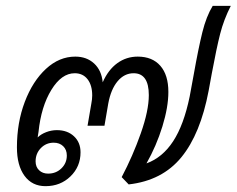

<svg xmlns="http://www.w3.org/2000/svg" viewBox="-20 -628 811 658"><path d="M771 -608Q747 -561 734.5 -512Q722 -463 706 -377L695 -317Q667 -169 601.5 -89Q536 -9 421 4L397 -21Q435 -93 462.5 -171Q490 -249 490 -302Q490 -377 438 -377Q406 -377 383 -349.5Q360 -322 351 -273L338 -197H280L293 -273Q296 -288 296 -301Q296 -336 280 -356.5Q264 -377 236 -377Q191 -377 156 -320Q121 -263 112 -176L109 -157Q120 -168 138 -175Q156 -182 175 -182Q211 -182 233.5 -161Q256 -140 256 -106Q256 -57 221.5 -23.5Q187 10 136 10Q90 10 64 -25.5Q38 -61 38 -123Q38 -208 65 -279Q92 -350 137.5 -392Q183 -434 238 -434Q277 -434 302.5 -410.5Q328 -387 332 -346Q351 -389 382 -411.5Q413 -434 452 -434Q502 -434 529.5 -402.5Q557 -371 557 -313Q557 -261 536.5 -194.5Q516 -128 482 -68Q537 -88 573.5 -144Q610 -200 630 -297L644 -373Q660 -463 673.5 -517.5Q687 -572 709 -608ZM102 -75Q102 -56 114 -44.5Q126 -33 145 -33Q172 -33 190.5 -51Q209 -69 209 -95Q209 -115 196.5 -127Q184 -139 164 -139Q138 -139 120 -120.5Q102 -102 102 -75Z"/></svg>

Font: Sarabun Light
Style: Italic
Weight: 300
Italic angle: -10°
Designer: Suppakit Chalermlarp | Katatrad Co.,Ltd.
Foundry: Cadson Demak Co.,Ltd.
Version: Version 1.000; ttfautohint (v1.6)